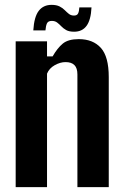

<svg xmlns="http://www.w3.org/2000/svg" viewBox="-20 -770 510 790"><path d="M44.5 0V-600H173.5V-538H196.5Q216 -572 238.2 -590.5Q260.5 -609 304 -609Q362.5 -609 395 -573Q427.5 -537 427.5 -453V0H298.5V-463.5Q298.5 -490 286.2 -502.2Q274 -514.5 249.5 -514.5Q228 -514.5 205.2 -501.8Q182.5 -489 173.5 -467V0ZM306.5 -739.5H356.5Q354 -688 336.2 -663.8Q318.5 -639.5 285 -639.5Q264.5 -639.5 252.5 -646.2Q240.5 -653 232.2 -661.8Q224 -670.5 215.2 -677.2Q206.5 -684 193 -684Q178 -684 173.2 -673.8Q168.5 -663.5 167 -645H117Q120.5 -701 139.5 -725.5Q158.5 -750 192 -750Q212.5 -750 225.2 -743.5Q238 -737 246.5 -728.2Q255 -719.5 263.5 -712.8Q272 -706 284.5 -706Q297 -706 301.2 -714.5Q305.5 -723 306.5 -739.5Z"/></svg>

Font: Big Shoulders Display Thin ExtraBold
Style: Regular
Weight: 800
Version: Version 2.002